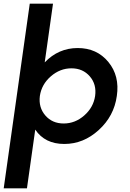

<svg xmlns="http://www.w3.org/2000/svg" viewBox="-43 -770 704 1040"><path d="M589.8 -250Q574.7 -141.1 491.9 -65.7Q409.2 9.8 305.2 9.8Q200.2 9.8 147.9 -67.9L103 250H-22.9L118.2 -750H244.1L199.2 -432.1Q273.9 -509.8 377.9 -509.8Q481.9 -509.8 543.9 -434.3Q606 -358.9 589.8 -250ZM472.2 -250Q481 -313 443.4 -356.4Q405.8 -399.9 344 -399.9Q282.2 -399.9 232.2 -356.4Q182.1 -313 172.9 -250Q165 -188 202.6 -144.5Q240.2 -101.1 302 -101.1Q363.8 -101.1 413.3 -144.5Q462.9 -188 472.2 -250Z"/></svg>

Font: Oakes Grotesk
Style: SemiBold Italic
Weight: 600
Designer: Samuel Oakes
Foundry: Samuel Oakes
Version: Version 1.0 | wf-rip DC20170320